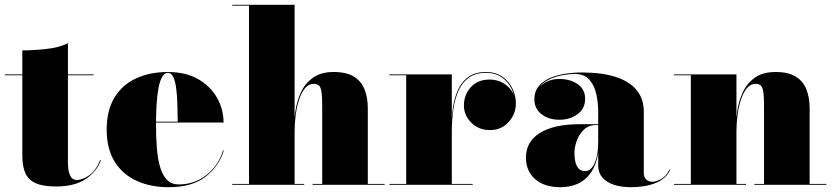

<svg xmlns="http://www.w3.org/2000/svg" viewBox="-20 -770 3474 800"><path d="M214 7Q158 7 127.5 -7.2Q97 -21.5 85 -50Q73 -78.5 73 -121V-560Q118 -560 171.8 -565.8Q225.5 -571.5 263 -590V-95Q263 -57.5 272 -38.8Q281 -20 301 -20Q322 -20 350.2 -38.5Q378.5 -57 397 -102.5L400.5 -102Q382.5 -54 336.2 -23.5Q290 7 214 7ZM0 -456.5V-460H370V-456.5Z M682.5 10Q607 10 548.8 -16.8Q490.5 -43.5 457.5 -96.8Q424.5 -150 424.5 -230Q424.5 -310 456.8 -363.2Q489 -416.5 546.5 -443.2Q604 -470 679.5 -470Q754 -470 805.8 -440.2Q857.5 -410.5 884.5 -362.2Q911.5 -314 911.5 -259.5H491.5V-263H720.5Q720 -300 719 -335.8Q718 -371.5 714.2 -401.2Q710.5 -431 702.2 -448.8Q694 -466.5 679.5 -466.5Q665 -466.5 655.2 -449Q645.5 -431.5 640 -401Q634.5 -370.5 632.2 -331.8Q630 -293 630 -250Q630 -196 633.8 -150.5Q637.5 -105 647.8 -71.8Q658 -38.5 676.5 -20Q695 -1.5 724.5 -1.5Q790 -1.5 840.2 -40.8Q890.5 -80 909 -143H912.5Q893 -78 837 -34Q781 10 682.5 10Z M947.5 0V-3.5H1017.5V-746.5H947.5V-750H1207.5V-3.5H1247.5V0ZM1282.5 0V-3.5H1322.5V-326.5Q1322.5 -368.5 1319.2 -388.5Q1316 -408.5 1308.2 -414.5Q1300.5 -420.5 1286.5 -420.5Q1266 -420.5 1251.2 -402.8Q1236.5 -385 1226.8 -356Q1217 -327 1212.2 -292Q1207.5 -257 1207.5 -223H1204.5Q1204.5 -261.5 1210.5 -304.5Q1216.5 -347.5 1233.8 -385Q1251 -422.5 1284 -446.2Q1317 -470 1370.5 -470Q1424 -470 1455 -450.5Q1486 -431 1499.2 -396.8Q1512.5 -362.5 1512.5 -319V-3.5H1582.5V0Z M1860 -217.5Q1860 -274 1867 -320.2Q1874 -366.5 1890.5 -400Q1907 -433.5 1934.8 -451.8Q1962.5 -470 2004.5 -470Q2045 -470 2073 -450.5Q2101 -431 2115.2 -401Q2129.5 -371 2129.5 -339Q2129.5 -295 2099.2 -261.5Q2069 -228 2021.5 -228Q1974.5 -228 1943.8 -258.8Q1913 -289.5 1913 -330.5Q1913 -375 1941.8 -406.8Q1970.5 -438.5 2020 -438.5Q2052 -438.5 2076.5 -424Q2101 -409.5 2114.8 -386.8Q2128.5 -364 2128.5 -339H2126Q2126 -369.5 2112 -399Q2098 -428.5 2071 -447.5Q2044 -466.5 2004.5 -466.5Q1963.5 -466.5 1936.2 -448.2Q1909 -430 1892.8 -396.8Q1876.5 -363.5 1869.5 -318Q1862.5 -272.5 1862.5 -217.5ZM1862.5 -460V-3.5H1949.5V0H1602.5V-3.5H1672.5V-456.5H1602.5V-460Z M2609.5 10Q2568.5 10 2537.8 -0.2Q2507 -10.5 2489.8 -30.5Q2472.5 -50.5 2472.5 -80V-304.5Q2472.5 -340.5 2464.8 -377Q2457 -413.5 2435.8 -437.8Q2414.5 -462 2374.5 -462Q2354 -462 2326 -457.2Q2298 -452.5 2271.5 -440.5Q2245 -428.5 2227.8 -408Q2210.5 -387.5 2210.5 -356H2207.5Q2207.5 -393 2238 -417Q2268.5 -441 2311 -441Q2355 -441 2386.5 -419.8Q2418 -398.5 2418 -358Q2418 -317 2386 -294Q2354 -271 2311 -271Q2265.5 -271 2236 -294.5Q2206.5 -318 2206.5 -356Q2206.5 -388.5 2224.2 -410.2Q2242 -432 2271.2 -444.8Q2300.5 -457.5 2335.5 -462.8Q2370.5 -468 2404.5 -468Q2488.5 -468 2546 -449.2Q2603.5 -430.5 2633 -394Q2662.5 -357.5 2662.5 -304.5V-48Q2662.5 -33 2672 -22.8Q2681.5 -12.5 2699.5 -12.5Q2711 -12.5 2732.8 -23Q2754.5 -33.5 2769.5 -63.5L2772.5 -63Q2755.5 -25 2711.8 -7.5Q2668 10 2609.5 10ZM2314 10Q2249 10 2210.2 -23.2Q2171.5 -56.5 2171.5 -113.5Q2171.5 -180.5 2230.2 -216.5Q2289 -252.5 2395.5 -252.5H2519V-249H2464Q2432.5 -249 2412.5 -229.5Q2392.5 -210 2383 -183Q2373.5 -156 2373.5 -133.5Q2373.5 -111 2377.8 -93.8Q2382 -76.5 2392 -66.8Q2402 -57 2418 -57Q2433.5 -57 2445.8 -71Q2458 -85 2465.2 -112.5Q2472.5 -140 2472.5 -180.5H2475.5Q2475.5 -118.5 2456.2 -76Q2437 -33.5 2401 -11.8Q2365 10 2314 10Z M3048.5 -460V-3.5H3088.5V0H2788.5V-3.5H2858.5V-456.5H2788.5V-460ZM3353.5 -319V-3.5H3423.5V0H3123.5V-3.5H3163.5V-326.5Q3163.5 -368.5 3160.2 -388.5Q3157 -408.5 3149.2 -414.5Q3141.5 -420.5 3127.5 -420.5Q3107 -420.5 3092.2 -402.8Q3077.5 -385 3067.8 -356Q3058 -327 3053.2 -292Q3048.5 -257 3048.5 -223H3045.5Q3045.5 -261.5 3051.5 -304.5Q3057.5 -347.5 3074.8 -385Q3092 -422.5 3125 -446.2Q3158 -470 3211.5 -470Q3265 -470 3296 -450.5Q3327 -431 3340.2 -396.8Q3353.5 -362.5 3353.5 -319Z"/></svg>

Font: Bodoni Moda 48pt Black
Style: Regular
Weight: 900
Designer: Owen Earl
Foundry: indestructible type
Version: Version 2.004